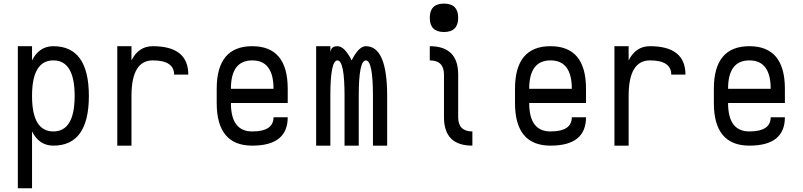

<svg xmlns="http://www.w3.org/2000/svg" viewBox="-20 -801 4415 1056"><path d="M78.1 234.4V-546.9H156.2V-468.8Q195.3 -546.9 273.4 -546.9Q468.8 -546.9 468.8 -273.4Q468.8 0 273.4 0Q195.3 0 156.2 -78.1V234.4ZM156.2 -273.4Q156.2 -78.1 273.4 -78.1Q390.6 -78.1 390.6 -273.4Q390.6 -468.8 273.4 -468.8Q156.2 -468.8 156.2 -273.4Z M625 0V-546.9H703.1V-468.8Q742.2 -546.9 820.3 -546.9Q1015.6 -546.9 1015.6 -390.6H937.5Q937.5 -468.8 820.3 -468.8Q703.1 -468.8 703.1 -273.4V0Z M1171.9 -234.4V-312.5Q1171.9 -546.9 1367.2 -546.9Q1562.5 -546.9 1562.5 -312.5V-234.4H1250Q1250 -78.1 1367.2 -78.1Q1484.4 -78.1 1484.4 -156.2H1562.5Q1562.5 0 1367.2 0Q1171.9 0 1171.9 -234.4ZM1250 -312.5H1484.4Q1484.4 -468.8 1367.2 -468.8Q1250 -468.8 1250 -312.5Z M1718.8 0V-546.9H1796.9V-507.8Q1796.9 -546.9 1835.9 -546.9Q1875 -546.9 1914.1 -468.8Q1953.1 -546.9 1992.2 -546.9Q2109.4 -546.9 2109.4 -273.4V0H2031.2V-273.4Q2031.2 -468.8 1992.2 -468.8Q1953.1 -468.8 1953.1 -273.4V0H1875V-273.4Q1875 -468.8 1835.9 -468.8Q1796.9 -468.8 1796.9 -273.4V0Z M2343.8 -468.8V-546.9Q2500 -546.9 2500 -390.6V-156.2Q2500 -78.1 2578.1 -78.1V0Q2421.9 0 2421.9 -156.2V-390.6Q2421.9 -468.8 2343.8 -468.8ZM2343.8 -703.1Q2343.8 -781.2 2421.9 -781.2Q2500 -781.2 2500 -703.1Q2500 -625 2421.9 -625Q2343.8 -625 2343.8 -703.1Z M2812.5 -234.4V-312.5Q2812.5 -546.9 3007.8 -546.9Q3203.1 -546.9 3203.1 -312.5V-234.4H2890.6Q2890.6 -78.1 3007.8 -78.1Q3125 -78.1 3125 -156.2H3203.1Q3203.1 0 3007.8 0Q2812.5 0 2812.5 -234.4ZM2890.6 -312.5H3125Q3125 -468.8 3007.8 -468.8Q2890.6 -468.8 2890.6 -312.5Z M3359.4 0V-546.9H3437.5V-468.8Q3476.6 -546.9 3554.7 -546.9Q3750 -546.9 3750 -390.6H3671.9Q3671.9 -468.8 3554.7 -468.8Q3437.5 -468.8 3437.5 -273.4V0Z M3906.2 -234.4V-312.5Q3906.2 -546.9 4101.6 -546.9Q4296.9 -546.9 4296.9 -312.5V-234.4H3984.4Q3984.4 -78.1 4101.6 -78.1Q4218.8 -78.1 4218.8 -156.2H4296.9Q4296.9 0 4101.6 0Q3906.2 0 3906.2 -234.4ZM3984.4 -312.5H4218.8Q4218.8 -468.8 4101.6 -468.8Q3984.4 -468.8 3984.4 -312.5Z"/></svg>

Font: Luculent
Style: Regular
Weight: 400
Monospace: yes
Designer: Andrew Kensler
Version: Version 1.0.0-845fa02f9341